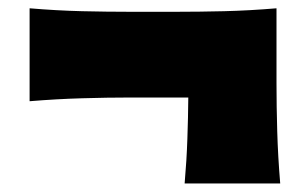

<svg xmlns="http://www.w3.org/2000/svg" viewBox="-20 -592 727 456"><path d="M418.5 -156.2Q423.3 -210.9 425 -262.2Q426.8 -313.5 427.2 -360.4H288.1Q234.9 -360.4 174.8 -358.6Q114.7 -356.9 50.3 -351.6V-572.3Q114.7 -566.9 174.8 -565.4Q234.9 -564 288.1 -564H398.9Q452.1 -564 512.2 -565.4Q572.3 -566.9 636.7 -572.3V-394Q636.7 -340.8 638.4 -280.8Q640.1 -220.7 645.5 -156.2Z"/></svg>

Font: Pinar Black
Style: Regular
Weight: 900
Designer: Amin Abedi
Version: Version 3.000